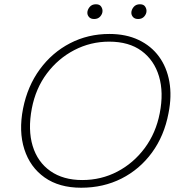

<svg xmlns="http://www.w3.org/2000/svg" viewBox="-20 -869 856 899"><path d="M360 10Q257 10 189 -38Q121 -86 94 -170Q67 -254 88 -361Q109 -466 166.5 -544.5Q224 -623 308 -666.5Q392 -710 492 -710Q570 -710 629 -682Q688 -654 724.5 -604Q761 -554 773 -486.5Q785 -419 769 -339Q749 -233 691.5 -154.5Q634 -76 549 -33Q464 10 360 10ZM365 -26Q454 -26 529.5 -65.5Q605 -105 657.5 -175.5Q710 -246 728 -339Q747 -436 724.5 -511.5Q702 -587 643 -630.5Q584 -674 491 -674Q404 -674 328 -634.5Q252 -595 199.5 -525Q147 -455 129 -361Q110 -261 133 -185.5Q156 -110 216 -68Q276 -26 365 -26ZM421 -780Q405 -780 397 -789Q389 -798 389 -809Q389 -823 399.5 -836Q410 -849 429 -849Q446 -849 453 -839Q460 -829 460 -818Q460 -804 449.5 -792Q439 -780 421 -780ZM627 -780Q611 -780 603 -789Q595 -798 595 -809Q595 -823 605.5 -836Q616 -849 635 -849Q652 -849 659 -839Q666 -829 666 -818Q666 -804 655.5 -792Q645 -780 627 -780Z"/></svg>

Font: REM Medium Thin
Style: Italic
Weight: 250
Italic angle: -11°
Version: Version 1.005;gftools[0.9.28]